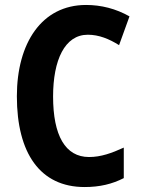

<svg xmlns="http://www.w3.org/2000/svg" viewBox="-20 -744 569 774"><path d="M334 -604C379 -604 420 -587 460 -562L502 -678C447 -709 388 -724 327 -724C148 -724 48 -570 48 -356C48 -126 142 10 321 10C382 10 432 -2 479 -26V-149C431 -127 387 -111 339 -111C243 -111 194 -198 194 -355C194 -502 241 -604 334 -604Z"/></svg>

Font: Noto Sans Ethiopic Condensed
Style: Bold
Weight: 700
Width: 3
Designer: Monotype Design Team
Foundry: Monotype Imaging Inc.
Version: Version 2.102